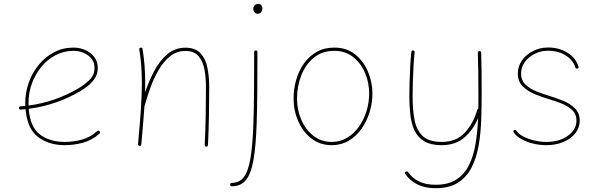

<svg xmlns="http://www.w3.org/2000/svg" viewBox="-20 -740 3056 980"><path d="M487.3 -57.6Q450.2 -24.4 404.1 -11.7Q357.9 1 310.1 1Q229.5 1 174.1 -41Q118.7 -83 110.4 -182.6Q98.1 -181.6 85.9 -180.7Q78.1 -179.7 77.1 -188.5Q76.2 -196.3 85 -197.3Q97.2 -198.2 109.4 -199.2Q108.9 -207 108.9 -214.8Q108.9 -268.1 126.7 -318.4Q144.5 -368.7 177.5 -408.9Q210.4 -449.2 255.6 -473.1Q300.8 -497.1 355.5 -497.1Q386.7 -497.1 414.8 -484.9Q442.9 -472.7 460.9 -449.5Q479 -426.3 479 -393.1Q479 -363.3 464.6 -341.1Q450.2 -318.8 429.9 -302.7Q409.7 -286.6 391.6 -275.9Q268.6 -203.1 126.5 -184.6Q133.8 -90.8 184.1 -53.2Q234.4 -15.6 310.1 -15.6Q356.4 -15.6 399.4 -27.8Q442.4 -40 475.6 -70.3Q482.4 -76.2 487.8 -69.8Q493.7 -63 487.3 -57.6ZM355.5 -480.5Q305.7 -480.5 263.4 -458.3Q221.2 -436 190.4 -398.2Q159.7 -360.4 142.6 -313Q125.5 -265.6 125.5 -214.8Q125.5 -208 125.5 -201.2Q263.7 -219.7 382.8 -290.5Q410.2 -306.6 436.3 -331.5Q462.4 -356.4 462.4 -393.1Q462.4 -433.1 429.9 -456.8Q397.5 -480.5 355.5 -480.5Z M684.6 -4.9Q694.3 -109.4 699.2 -183.8Q704.1 -258.3 704.1 -315.9Q704.1 -364.3 700.9 -405Q697.8 -445.8 690.9 -487.3Q689.5 -494.6 697.3 -496.6Q706.5 -498.5 707.5 -490.2Q714.4 -448.2 717.8 -406.5Q721.2 -364.7 721.2 -315.9Q721.2 -293 720.2 -268.1Q738.8 -323.7 766.4 -376.2Q793.9 -428.7 833.3 -462.6Q872.6 -496.6 926.3 -496.6Q977.5 -496.6 1003.7 -468Q1029.8 -439.5 1038.8 -393.8Q1047.9 -348.1 1047.9 -297.4Q1047.9 -223.1 1046.6 -152.1Q1045.4 -81.1 1041.5 0.5Q1041.5 8.3 1033.2 8.3Q1024.9 8.3 1024.9 -0.5Q1028.8 -82 1030 -152.6Q1031.2 -223.1 1031.2 -297.4Q1031.2 -342.8 1023.7 -384.5Q1016.1 -426.3 993.7 -453.1Q971.2 -480 926.3 -480Q882.3 -480 848.9 -453.4Q815.4 -426.8 790.5 -384.3Q765.6 -341.8 747.8 -292.7Q730 -243.7 717.8 -198.7L717.3 -197.3Q714.4 -156.2 710.4 -108.2Q706.5 -60.1 701.2 -2.9Q700.2 5.4 691.9 4.4Q684.1 3.4 684.6 -4.9Z M1285.6 -482.4Q1293.9 -482.4 1293.9 -474.1Q1293.9 -361.8 1293.2 -271.2Q1292.5 -180.7 1290 -109.4Q1286.1 4.9 1273.9 75.4Q1261.7 146 1235.6 178.5Q1209.5 210.9 1163.1 210.9Q1154.8 210.9 1154.8 202.1Q1154.8 193.4 1163.1 193.4Q1200.2 193.4 1222.9 166Q1245.6 138.7 1257.6 72.5Q1269.5 6.3 1273.4 -110.4Q1275.9 -181.6 1276.6 -271.7Q1277.3 -361.8 1277.3 -474.1Q1277.3 -482.4 1285.6 -482.4ZM1272.5 -694.8Q1272.5 -704.6 1279.5 -712.2Q1286.6 -719.7 1298.8 -719.7Q1309.6 -719.7 1314.5 -712.2Q1319.3 -704.6 1319.3 -698.2Q1319.3 -686 1313 -678Q1306.6 -669.9 1296.4 -669.9Q1284.2 -669.9 1278.3 -679.2Q1272.5 -688.5 1272.5 -694.8Z M1686 -497.1Q1749.5 -497.1 1792.7 -462.4Q1835.9 -427.7 1858.4 -374Q1880.9 -320.3 1880.9 -262.7Q1880.9 -214.4 1866.5 -167.5Q1852.1 -120.6 1825.2 -82.5Q1798.3 -44.4 1759.8 -21.7Q1721.2 1 1672.9 1Q1613.8 1 1570.1 -32.7Q1526.4 -66.4 1502.4 -120.8Q1478.5 -175.3 1478.5 -237.3Q1478.5 -285.6 1491.7 -332Q1504.9 -378.4 1531 -415.5Q1557.1 -452.6 1595.9 -474.9Q1634.8 -497.1 1686 -497.1ZM1686 -480.5Q1624.5 -480.5 1582 -445.8Q1539.6 -411.1 1517.8 -355.5Q1496.1 -299.8 1496.1 -237.3Q1496.1 -178.2 1518.3 -127.7Q1540.5 -77.1 1580.3 -46.4Q1620.1 -15.6 1672.9 -15.6Q1716.3 -15.6 1751.5 -36.6Q1786.6 -57.6 1811.8 -93Q1836.9 -128.4 1850.6 -172.4Q1864.3 -216.3 1864.3 -262.7Q1864.3 -317.9 1843.3 -367.7Q1822.3 -417.5 1782.5 -449Q1742.7 -480.5 1686 -480.5Z M2088.9 -482.4Q2097.2 -481.4 2096.2 -473.1Q2092.8 -442.9 2090.6 -401.9Q2088.4 -360.8 2087.2 -320.1Q2085.9 -279.3 2085.9 -248.5Q2085.9 -180.7 2095.9 -127.9Q2106 -75.2 2137.7 -45.4Q2169.4 -15.6 2234.4 -15.6Q2308.6 -15.6 2352.1 -62.3Q2395.5 -108.9 2416.5 -180.2Q2418 -184.1 2421.4 -185.5Q2421.9 -205.6 2421.9 -226.1Q2421.9 -246.6 2421.9 -266.6Q2421.9 -321.8 2421.1 -377.9Q2420.4 -434.1 2418.9 -470.2Q2418.9 -479 2427.2 -479Q2436 -479 2436 -470.7Q2437.5 -434.1 2438 -377.9Q2438.5 -321.8 2438.5 -266.6Q2438.5 -199.7 2436.3 -130.6Q2434.1 -61.5 2423.3 1.2Q2412.6 64 2387.7 113.5Q2362.8 163.1 2318.4 191.9Q2273.9 220.7 2203.1 220.7Q2149.9 220.7 2110.8 201.4Q2071.8 182.1 2048.8 148.4Q2043.9 141.1 2050.8 136.7Q2058.6 131.8 2063 138.7Q2083.5 168.5 2118.2 185.8Q2152.8 203.1 2203.1 203.1Q2269 203.1 2310.3 175.8Q2351.6 148.4 2374.8 100.8Q2397.9 53.2 2407.7 -8.3Q2417.5 -69.8 2420.4 -138.2Q2396 -78.1 2350.8 -38.6Q2305.7 1 2234.4 1Q2178.7 1 2145.5 -19Q2112.3 -39.1 2095.9 -73.7Q2079.6 -108.4 2074.5 -153.6Q2069.3 -198.7 2069.3 -248.5Q2069.3 -279.8 2070.6 -320.8Q2071.8 -361.8 2074 -403.1Q2076.2 -444.3 2079.6 -475.1Q2080.6 -483.4 2088.9 -482.4Z M2927.2 -390.1Q2919.4 -388.2 2917 -395.5Q2905.3 -433.1 2867.2 -457Q2829.1 -481 2777.8 -481Q2739.7 -481 2708.3 -464.8Q2676.8 -448.7 2658.2 -422.4Q2639.6 -396 2639.6 -364.7Q2639.6 -330.1 2662.4 -308.3Q2685.1 -286.6 2718.8 -273.2Q2752.4 -259.8 2785.2 -250Q2818.4 -240.2 2854 -225.8Q2889.6 -211.4 2914.3 -187.3Q2939 -163.1 2939 -124.5Q2939 -87.9 2916.3 -59.6Q2893.6 -31.2 2855 -15.1Q2816.4 1 2768.6 1Q2735.8 1 2702.4 -6.8Q2668.9 -14.6 2642.1 -29.5Q2615.2 -44.4 2601.6 -64.5Q2597.2 -70.8 2603.5 -75.2Q2610.4 -80.1 2615.2 -73.2Q2627 -55.7 2652.1 -42.7Q2677.2 -29.8 2708.3 -22.7Q2739.3 -15.6 2768.6 -15.6Q2836.4 -15.6 2879.4 -47.6Q2922.4 -79.6 2922.4 -124.5Q2922.4 -157.7 2900.1 -178.5Q2877.9 -199.2 2845 -212.2Q2812 -225.1 2780.3 -234.4Q2746.1 -244.6 2709.5 -259.5Q2672.9 -274.4 2647.9 -299.6Q2623 -324.7 2623 -364.7Q2623 -401.9 2644.3 -431.9Q2665.5 -461.9 2700.9 -479.7Q2736.3 -497.6 2777.8 -497.6Q2833 -497.6 2876 -471.2Q2918.9 -444.8 2932.6 -400.4Q2935.5 -392.1 2927.2 -390.1Z"/></svg>

Font: Mikhak Thin
Style: Regular
Weight: 100
Designer: Amin Abedi
Version: Version 3.3